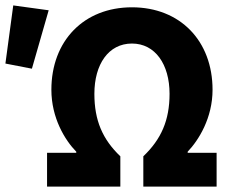

<svg xmlns="http://www.w3.org/2000/svg" viewBox="-32 -690 865 710"><path d="M142 0H413V-112C347 -175 317 -245 317 -343C317 -452 369 -529 456 -529C542 -529 595 -452 595 -343C595 -245 564 -175 498 -112V0H769V-125H662V-129C703 -172 754 -254 754 -358C754 -539 634 -663 456 -663C278 -663 158 -539 158 -358C158 -254 208 -172 250 -129V-125H142ZM86 -436 148 -652 17 -670 -12 -455Z"/></svg>

Font: Source Sans Pro
Style: Bold
Weight: 700
Designer: Paul D. Hunt
Foundry: Adobe Systems Incorporated
Version: Version 3.006;hotconv 1.0.111;makeotfexe 2.5.65597